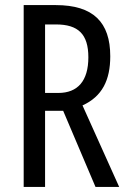

<svg xmlns="http://www.w3.org/2000/svg" viewBox="-20 -734 501 754"><path d="M199 -714H73V0H157V-299H228L355 0H448L304 -320C381 -355 413 -419 413 -513C413 -647 346 -714 199 -714ZM200 -638C287 -638 327 -600 327 -509C327 -416 285 -369 209 -369H157V-638Z"/></svg>

Font: Noto Sans Gujarati UI ExtraCondensed
Style: Regular
Weight: 400
Width: 2
Designer: Jelle Bosma - Monotype Design Team, Universal Thirst
Foundry: Monotype Imaging Inc.
Version: Version 2.106